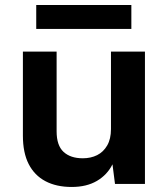

<svg xmlns="http://www.w3.org/2000/svg" viewBox="-20 -731 665 763"><path d="M265 12Q204 12 160.5 -11Q117 -34 94 -79Q71 -124 71 -192V-526H205V-209Q205 -153 232.5 -127.5Q260 -102 309 -102Q341 -102 366 -114.5Q391 -127 406 -153Q421 -179 421 -218V-526H556V0H437L427 -78Q406 -36 365 -12Q324 12 265 12ZM124 -616V-711H502V-616Z"/></svg>

Font: DM Sans 9pt
Style: Bold
Weight: 700
Version: Version 4.004;gftools[0.9.30]